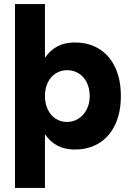

<svg xmlns="http://www.w3.org/2000/svg" viewBox="-20 -720 639 940"><path d="M53.3 -700H200V200H53.3ZM154.2 -250Q154.2 -331.1 176.3 -389.8Q198.4 -448.6 241.3 -480.3Q284.1 -512 345.7 -512Q415 -512 465.8 -480.3Q516.6 -448.6 544.1 -389.5Q571.7 -330.3 571.7 -250Q571.7 -169.7 544.1 -110.5Q516.6 -51.4 465.8 -19.7Q415 12 345.7 12Q284.1 12 241.3 -19.7Q198.4 -51.4 176.3 -110.2Q154.2 -168.9 154.2 -250ZM419.2 -250Q419.2 -286.9 405.2 -315.6Q391.1 -344.3 365.8 -360.4Q340.5 -376.4 308.7 -376.4Q277.1 -376.4 252.4 -360.4Q227.7 -344.3 213.8 -315.6Q200 -286.9 200 -250.2Q200 -213.5 213.8 -184.4Q227.6 -155.3 252.2 -139.1Q276.8 -122.9 307.7 -122.9Q339.4 -122.9 364.6 -139.3Q389.8 -155.7 404.5 -184.4Q419.2 -213.1 419.2 -250Z"/></svg>

Font: Oak Sans Light
Style: Regular
Weight: 400
Designer: Erik Kennedy, Walven
Foundry: Erik Kennedy, Walven
Version: Version 1.100;Glyphs 3.1.2 (3151)